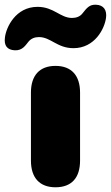

<svg xmlns="http://www.w3.org/2000/svg" viewBox="-87 -783 470 813"><path d="M148 10C216 10 252 -30 252 -103V-391C252 -464 215 -504 148 -504C81 -504 44 -464 44 -391V-103C44 -30 81 10 148 10ZM-25 -570C9 -568 22 -593 34 -607C45 -620 60 -626 78 -626C128 -626 155 -579 224 -579C314 -579 356 -661 362 -708C366 -739 353 -762 319 -763C292 -764 281 -750 262 -726C252 -713 236 -707 218 -707C168 -707 141 -754 72 -754C-21 -754 -61 -667 -66 -625C-71 -589 -56 -572 -25 -570Z"/></svg>

Font: SN Pro Black
Style: Regular
Weight: 900
Designer: Tobias Whetton
Foundry: Supernotes
Version: Version 1.001;Glyphs 3.2 (3249)